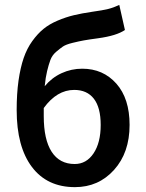

<svg xmlns="http://www.w3.org/2000/svg" viewBox="-20 -750 593 782"><path d="M158.2 -276.9Q158.2 -181.6 190.4 -131.8Q222.7 -82 284.2 -82Q332 -82 361.1 -125.5Q390.1 -168.9 390.1 -241.2Q390.1 -312 362.3 -347.9Q334.5 -383.8 282.2 -383.8Q211.9 -383.8 158.2 -310.1ZM285.2 12.2Q171.9 12.2 109.9 -70.1Q47.9 -152.3 47.9 -301.8Q47.9 -368.2 55.4 -421.4Q63 -474.6 76.4 -513.7Q89.8 -552.7 111.6 -582.8Q133.3 -612.8 157.2 -632.3Q181.2 -651.9 214.6 -666Q248 -680.2 280.5 -688Q313 -695.8 356 -702.1Q398.9 -708 421.1 -713.6Q443.4 -719.2 465.8 -730L488.8 -627.9Q455.1 -604.5 379.9 -594.2Q340.3 -588.9 321.3 -585.4Q302.2 -582 275.4 -575.4Q248.5 -568.8 236.3 -560.5Q224.1 -552.2 208.3 -538.6Q192.4 -524.9 185.3 -505.9Q178.2 -486.8 171.9 -460.7Q165.5 -434.6 162.1 -398.9Q190.9 -433.6 230.7 -451.9Q270.5 -470.2 314.9 -470.2Q399.9 -470.2 453.9 -409.4Q507.8 -348.6 507.8 -241.2Q507.8 -128.4 444.6 -58.1Q381.3 12.2 285.2 12.2Z"/></svg>

Font: Source Sans 3 Semibold
Style: Regular
Weight: 600
Designer: Paul D. Hunt
Foundry: Adobe
Version: Version 3.052;hotconv 1.1.0;makeotfexe 2.6.0